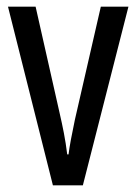

<svg xmlns="http://www.w3.org/2000/svg" viewBox="-20 -557 410 577"><path d="M139 0 4 -537H87L159 -218Q166 -188 172 -157Q178 -126 182 -93H186Q188 -110 193 -137Q198 -164 205 -197L283 -537H366L229 0Z"/></svg>

Font: Noto Sans Bengali ExtraCondensed
Style: Regular
Weight: 400
Width: 2
Designer: Jelle Bosma - Monotype Design Team
Foundry: Monotype Imaging Inc.
Version: Version 2.003; ttfautohint (v1.8.4.7-5d5b)